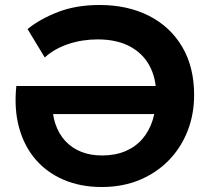

<svg xmlns="http://www.w3.org/2000/svg" viewBox="-20 -735 840 770"><path d="M388 15Q304 15 236.5 -13.5Q169 -42 123 -95.2Q77 -148.5 56.5 -223.2Q36 -298 45.5 -390H668L666 -277.5H128L190 -334Q188 -280.5 201.8 -239.2Q215.5 -198 242 -169.5Q268.5 -141 305.8 -126.2Q343 -111.5 388.5 -111.5Q442 -111.5 482.8 -128.8Q523.5 -146 551 -177.8Q578.5 -209.5 592.5 -254Q606.5 -298.5 606.5 -354Q606.5 -422.5 579 -472.5Q551.5 -522.5 499 -549.8Q446.5 -577 371.5 -577Q310 -577 254.2 -558.5Q198.5 -540 159.5 -504.5L90.5 -618.5Q140.5 -659 213 -687Q285.5 -715 379.5 -715Q491.5 -715 577 -671.8Q662.5 -628.5 710.5 -547.5Q758.5 -466.5 758.5 -354Q758.5 -277 732.5 -210.2Q706.5 -143.5 657.8 -93Q609 -42.5 540.8 -13.8Q472.5 15 388 15Z"/></svg>

Font: Geologica Roman SemiBold
Style: Regular
Weight: 600
Designer: Sindre Bremnes, Frode Helland
Foundry: Monokrom Skriftforlag AS
Version: Version 1.010;gftools[0.9.28]